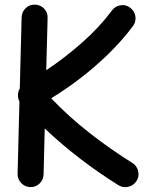

<svg xmlns="http://www.w3.org/2000/svg" viewBox="-20 -739 637 815"><path d="M108.9 55.2Q85.9 54.7 70.1 38.1Q54.2 21.5 54.7 -1.5L62.5 -308.1Q56.2 -319.8 56.2 -335Q56.2 -350.1 64 -363.3L71.8 -665.5Q72.3 -688.5 88.9 -704.3Q105.5 -720.2 128.4 -719.2Q151.4 -718.8 167.2 -702.4Q183.1 -686 182.1 -663.1L176.3 -440.9Q254.9 -493.2 328.4 -558.1Q401.9 -623 455.1 -694.3Q468.8 -712.9 491.7 -716.6Q514.6 -720.2 532.7 -706.1Q551.3 -692.4 554.7 -669.7Q558.1 -647 544.4 -628.4Q498.5 -566.9 440.9 -510.7Q383.3 -454.6 320.8 -406.7Q258.3 -358.9 197.3 -321.8Q272.9 -242.7 361.1 -173.8Q449.2 -105 542.5 -46.9Q561.5 -34.7 566.7 -11.7Q571.8 11.2 559.1 29.8Q546.9 48.8 524.2 54Q501.5 59.1 482.4 46.9Q400.9 -3.9 321.3 -64.7Q241.7 -125.5 169.9 -193.8L165 1Q164.6 23.9 148.2 39.8Q131.8 55.7 108.9 55.2Z"/></svg>

Font: Mikhak-FD SemiBold
Style: Regular
Weight: 600
Designer: Amin Abedi
Version: Version 3.2